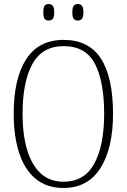

<svg xmlns="http://www.w3.org/2000/svg" viewBox="-20 -923 630 953"><path d="M295 10Q212 10 157 -35.5Q102 -81 75 -164Q48 -247 48 -359Q48 -533 110 -629Q172 -725 296 -725Q421 -725 481 -632Q541 -539 541 -358Q541 -187 478.5 -88.5Q416 10 295 10ZM295 -21Q399 -21 448 -111Q497 -201 497 -358Q497 -517 451.5 -605.5Q406 -694 296 -694Q190 -694 141 -605.5Q92 -517 92 -358Q92 -255 114.5 -179.5Q137 -104 182 -62.5Q227 -21 295 -21ZM366 -821Q353 -821 346 -829.5Q339 -838 339 -861Q339 -886 346 -894.5Q353 -903 366 -903Q379 -903 386.5 -894.5Q394 -886 394 -861Q394 -838 386.5 -829.5Q379 -821 366 -821ZM221 -821Q208 -821 201.5 -829.5Q195 -838 195 -861Q195 -886 201.5 -894.5Q208 -903 221 -903Q235 -903 242 -894.5Q249 -886 249 -861Q249 -838 242 -829.5Q235 -821 221 -821Z"/></svg>

Font: Noto Serif Condensed ExtraLight
Style: Regular
Weight: 200
Width: 3
Designer: Monotype Design Team
Foundry: Monotype Imaging Inc.
Version: Version 2.013; ttfautohint (v1.8.4.7-5d5b)